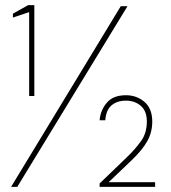

<svg xmlns="http://www.w3.org/2000/svg" viewBox="-20 -724 662 744"><path d="M93 -352V-677L30 -656V-671L89 -704H113V-352ZM23 0 448 -700H474L47 0ZM366 0V-13L474 -117Q503 -145 526 -176.5Q549 -208 549 -253Q549 -294 525.5 -314Q502 -334 468 -334Q434 -334 412.5 -316Q391 -298 388 -258H366Q369 -296 393.5 -325.5Q418 -355 468 -355Q510 -355 540 -329Q570 -303 570 -253Q570 -212 551 -177.5Q532 -143 489 -102L401 -18H581V0Z"/></svg>

Font: DM Sans Thin
Style: Regular
Weight: 100
Designer: Colophon Foundry, Jonny Pinhorn
Foundry: Colophon Foundry
Version: Version 4.004; ttfautohint (v1.8.4.7-5d5b)